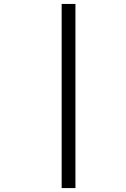

<svg xmlns="http://www.w3.org/2000/svg" viewBox="-20 -789 640 973"><path d="M362.3 -769V164.1H292.5V-769Z"/></svg>

Font: LilGrotesk
Style: Regular
Weight: 400
Designer: BSozoo
Foundry: BSozoo
Version: Version 1.004;PS 001.004;hotconv 1.0.70;makeotf.lib2.5.58329